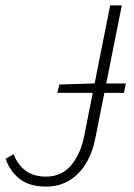

<svg xmlns="http://www.w3.org/2000/svg" viewBox="-20 -679 497 711"><path d="M192 -335 200 -366 330 -370H446L439 -335ZM150 12Q90 12 53.5 -16Q17 -44 1 -91L30 -108Q47 -67 76 -46Q105 -25 151 -25Q208 -25 243.5 -67Q279 -109 292 -177L388 -659H431L334 -172Q324 -117 299.5 -75.5Q275 -34 237 -11Q199 12 150 12Z"/></svg>

Font: Source Sans 3 ExtraLight Light
Style: Italic
Weight: 300
Italic angle: -11°
Version: Version 3.052;hotconv 1.1.0;makeotfexe 2.6.0